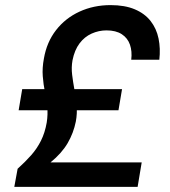

<svg xmlns="http://www.w3.org/2000/svg" viewBox="-20 -732 667 752"><path d="M36 0 49 -71Q79 -98 102 -124Q125 -150 140.5 -181Q156 -212 163 -252Q168 -284 165 -313Q162 -342 156 -371.5Q150 -401 147.5 -433.5Q145 -466 152 -503Q163 -567 199.5 -614Q236 -661 291.5 -686.5Q347 -712 413 -712Q469 -712 508 -695.5Q547 -679 570 -649.5Q593 -620 601 -581Q609 -542 604 -498H494Q498 -531 489 -557Q480 -583 457 -598Q434 -613 397 -613Q367 -613 339 -600.5Q311 -588 291.5 -562Q272 -536 264 -496Q259 -468 262.5 -439.5Q266 -411 271.5 -381Q277 -351 280 -319.5Q283 -288 277 -256Q268 -211 245 -171.5Q222 -132 178 -96H535L519 0ZM53 -300 67 -383H458L444 -300Z"/></svg>

Font: DM Sans 9pt SemiBold
Style: Italic
Weight: 600
Italic angle: -10°
Version: Version 4.004;gftools[0.9.30]